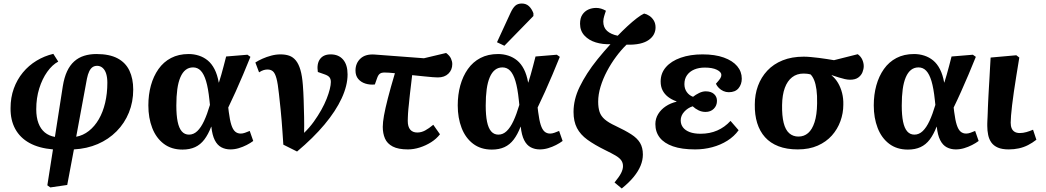

<svg xmlns="http://www.w3.org/2000/svg" viewBox="-20 -835 5942 1091"><path d="M266 230 249 218 281 14Q201 7 147.5 -22.5Q94 -52 66.5 -102.5Q39 -153 40 -221Q40 -281 58.5 -332Q77 -383 110 -423Q143 -463 187.5 -490Q232 -517 283 -529L311 -485Q277 -467 248.5 -427Q220 -387 203 -332.5Q186 -278 186 -214Q186 -168 198.5 -135Q211 -102 234.5 -82.5Q258 -63 292 -57L337 -346Q345 -395 361 -429.5Q377 -464 401.5 -486Q426 -508 458 -518Q490 -528 528 -528Q602 -528 648 -503.5Q694 -479 715.5 -433.5Q737 -388 737 -326Q737 -256 712.5 -195.5Q688 -135 642.5 -89Q597 -43 535.5 -16.5Q474 10 400 14L362 216ZM413 -58Q452 -65 485 -91Q518 -117 541.5 -157.5Q565 -198 577.5 -251Q590 -304 590 -365Q590 -394 583.5 -415.5Q577 -437 563.5 -449Q550 -461 532 -461Q517 -461 506 -453.5Q495 -446 487 -429.5Q479 -413 474 -388Z M1017 15Q954 15 910.5 -18Q867 -51 845 -108Q823 -165 823 -236Q823 -297 837.5 -349.5Q852 -402 880.5 -442.5Q909 -483 952 -505.5Q995 -528 1052 -528Q1082 -528 1110 -519Q1138 -510 1160.5 -491.5Q1183 -473 1199 -442Q1215 -411 1223 -366H1224Q1231 -387 1237.5 -410.5Q1244 -434 1251 -460Q1258 -486 1265 -514L1386 -524L1403 -512Q1383 -462 1361.5 -411.5Q1340 -361 1319 -314Q1298 -267 1277 -224L1280 -199Q1286 -152 1294.5 -125.5Q1303 -99 1316 -87.5Q1329 -76 1348 -76Q1359 -76 1372 -80.5Q1385 -85 1399 -91L1419 -34Q1403 -22 1381.5 -11Q1360 0 1336.5 7Q1313 14 1289 14Q1261 14 1238 2Q1215 -10 1200.5 -38.5Q1186 -67 1181 -115H1180Q1163 -71 1141 -42Q1119 -13 1088.5 1Q1058 15 1017 15ZM1054 -70Q1080 -70 1101 -90Q1122 -110 1139.5 -147.5Q1157 -185 1173 -239L1170 -267Q1163 -334 1151 -374Q1139 -414 1121 -433Q1103 -452 1077 -452Q1053 -452 1035 -438Q1017 -424 1005 -396Q993 -368 987.5 -328Q982 -288 982 -235Q982 -180 989.5 -143.5Q997 -107 1013 -88.5Q1029 -70 1054 -70Z M1668 26 1590 -13Q1587 -56 1585 -87Q1583 -118 1580.5 -147.5Q1578 -177 1574.5 -213.5Q1571 -250 1565 -302Q1559 -360 1551 -389.5Q1543 -419 1531 -429.5Q1519 -440 1500 -440Q1490 -440 1479 -437Q1468 -434 1452 -424L1431 -480Q1448 -491 1471.5 -501.5Q1495 -512 1521.5 -519Q1548 -526 1574 -526Q1602 -526 1623.5 -518.5Q1645 -511 1661 -491.5Q1677 -472 1687 -438Q1697 -404 1701 -351Q1704 -313 1705.5 -266Q1707 -219 1708 -171Q1709 -123 1708 -80Q1739 -110 1763 -143.5Q1787 -177 1805.5 -210Q1824 -243 1836 -273.5Q1848 -304 1854 -328.5Q1860 -353 1860 -369Q1860 -386 1852 -396Q1844 -406 1823 -413L1786 -426Q1779 -473 1798.5 -499.5Q1818 -526 1859 -526Q1904 -526 1929.5 -496.5Q1955 -467 1955 -412Q1955 -349 1921.5 -276.5Q1888 -204 1824 -127.5Q1760 -51 1668 26Z M2298 14Q2243 14 2211.5 -2.5Q2180 -19 2167.5 -48Q2155 -77 2155 -114Q2155 -140 2162 -179Q2169 -218 2184 -276.5Q2199 -335 2224 -419Q2206 -421 2190 -422Q2174 -423 2162 -423Q2149 -423 2139 -416.5Q2129 -410 2122 -389L2110 -355Q2082 -352 2056.5 -360Q2031 -368 2015.5 -386.5Q2000 -405 2000 -434Q2000 -476 2028.5 -502.5Q2057 -529 2110 -525L2389 -504L2515 -534Q2535 -519 2542.5 -502.5Q2550 -486 2550 -471Q2550 -438 2528 -416.5Q2506 -395 2468 -395Q2458 -395 2438.5 -396.5Q2419 -398 2390.5 -401Q2362 -404 2322 -408Q2320 -391 2318 -374Q2316 -357 2314 -340Q2312 -323 2310 -306.5Q2308 -290 2306.5 -274Q2305 -258 2303.5 -243.5Q2302 -229 2300.5 -215.5Q2299 -202 2298.5 -189.5Q2298 -177 2297.5 -167Q2297 -157 2297 -148Q2297 -115 2311 -98.5Q2325 -82 2351 -82Q2374 -82 2395.5 -93.5Q2417 -105 2442 -126L2480 -72Q2460 -46 2430 -27Q2400 -8 2365.5 3Q2331 14 2298 14Z M2775 15Q2712 15 2668.5 -18Q2625 -51 2603 -108Q2581 -165 2581 -236Q2581 -297 2595.5 -349.5Q2610 -402 2638.5 -442.5Q2667 -483 2710 -505.5Q2753 -528 2810 -528Q2840 -528 2868 -519Q2896 -510 2918.5 -491.5Q2941 -473 2957 -442Q2973 -411 2981 -366H2982Q2989 -387 2995.5 -410.5Q3002 -434 3009 -460Q3016 -486 3023 -514L3144 -524L3161 -512Q3141 -462 3119.5 -411.5Q3098 -361 3077 -314Q3056 -267 3035 -224L3038 -199Q3044 -152 3052.5 -125.5Q3061 -99 3074 -87.5Q3087 -76 3106 -76Q3117 -76 3130 -80.5Q3143 -85 3157 -91L3177 -34Q3161 -22 3139.5 -11Q3118 0 3094.5 7Q3071 14 3047 14Q3019 14 2996 2Q2973 -10 2958.5 -38.5Q2944 -67 2939 -115H2938Q2921 -71 2899 -42Q2877 -13 2846.5 1Q2816 15 2775 15ZM2812 -70Q2838 -70 2859 -90Q2880 -110 2897.5 -147.5Q2915 -185 2931 -239L2928 -267Q2921 -334 2909 -374Q2897 -414 2879 -433Q2861 -452 2835 -452Q2811 -452 2793 -438Q2775 -424 2763 -396Q2751 -368 2745.5 -328Q2740 -288 2740 -235Q2740 -180 2747.5 -143.5Q2755 -107 2771 -88.5Q2787 -70 2812 -70ZM2846 -575 2804 -595 2881 -762Q2894 -790 2908 -802.5Q2922 -815 2945 -815Q2969 -815 2985 -800.5Q3001 -786 3011 -760V-744Z M3513 236 3472 202Q3499 169 3509.5 148Q3520 127 3520 109Q3520 90 3510 76Q3500 62 3478 49Q3456 36 3419 18Q3358 -12 3318 -41Q3278 -70 3258.5 -107.5Q3239 -145 3239 -199Q3239 -234 3247.5 -269.5Q3256 -305 3274 -342Q3292 -379 3317 -418Q3342 -457 3375.5 -498.5Q3409 -540 3449 -584Q3405 -582 3365.5 -594Q3326 -606 3301 -633Q3276 -660 3276 -700Q3276 -732 3289 -751.5Q3302 -771 3322.5 -780.5Q3343 -790 3368 -790Q3382 -790 3395.5 -786Q3409 -782 3423 -774Q3420 -765 3417.5 -757.5Q3415 -750 3413 -743Q3411 -736 3409.5 -728.5Q3408 -721 3408 -713Q3408 -679 3429.5 -659.5Q3451 -640 3490 -632Q3516 -659 3544.5 -685.5Q3573 -712 3598.5 -731.5Q3624 -751 3640 -758Q3655 -755 3670 -745Q3685 -735 3695 -718.5Q3705 -702 3705 -679Q3705 -659 3696 -641Q3687 -623 3667 -608.5Q3647 -594 3616 -587Q3585 -580 3540 -581Q3510 -552 3481 -513Q3452 -474 3429 -430.5Q3406 -387 3392.5 -342.5Q3379 -298 3379 -257Q3379 -223 3387 -199Q3395 -175 3416.5 -156.5Q3438 -138 3477 -120Q3532 -94 3566.5 -72Q3601 -50 3617 -23Q3633 4 3633 43Q3633 75 3620 106.5Q3607 138 3581 170Q3555 202 3513 236Z M3930 14Q3854 14 3804 -3.5Q3754 -21 3729 -53Q3704 -85 3704 -130Q3704 -161 3720 -187Q3736 -213 3763 -231Q3790 -249 3824 -257V-259Q3796 -269 3776 -284.5Q3756 -300 3745 -321.5Q3734 -343 3734 -372Q3734 -419 3764 -453.5Q3794 -488 3848 -507Q3902 -526 3972 -526Q4043 -526 4093 -508Q4143 -490 4169 -459Q4195 -428 4195 -388Q4195 -356 4176.5 -333.5Q4158 -311 4121 -311Q4105 -311 4090.5 -317.5Q4076 -324 4065 -335Q4054 -346 4048 -359Q4066 -379 4072.5 -389Q4079 -399 4079 -409Q4079 -426 4053.5 -438.5Q4028 -451 3985 -451Q3951 -451 3925 -440Q3899 -429 3884 -408Q3869 -387 3869 -357Q3869 -331 3882.5 -312Q3896 -293 3918 -285Q3933 -297 3952.5 -306.5Q3972 -316 3990 -316Q4020 -316 4037 -301Q4054 -286 4054 -262Q4054 -235 4036 -217Q4018 -199 3989 -199Q3968 -199 3949.5 -208Q3931 -217 3916 -231Q3888 -222 3868 -200Q3848 -178 3848 -151Q3848 -128 3861 -111Q3874 -94 3899 -84.5Q3924 -75 3961 -75Q4013 -75 4055.5 -93.5Q4098 -112 4131 -148L4177 -95Q4152 -60 4113 -35.5Q4074 -11 4027 1.5Q3980 14 3930 14Z M4513 14Q4450 14 4403.5 -4Q4357 -22 4327 -55.5Q4297 -89 4282.5 -136Q4268 -183 4269 -241Q4269 -298 4287 -347Q4305 -396 4340 -433.5Q4375 -471 4427 -492Q4479 -513 4547 -513Q4564 -513 4586.5 -511Q4609 -509 4633 -506Q4657 -503 4679 -499.5Q4701 -496 4719 -493L4854 -527Q4872 -514 4880 -495.5Q4888 -477 4888 -459Q4888 -443 4881 -425Q4874 -407 4857 -394.5Q4840 -382 4810 -382Q4797 -382 4781 -385.5Q4765 -389 4746 -395Q4727 -401 4706 -408V-406Q4727 -389 4742 -363.5Q4757 -338 4765 -306.5Q4773 -275 4772 -240Q4772 -192 4755.5 -146.5Q4739 -101 4707 -65Q4675 -29 4626.5 -7.5Q4578 14 4513 14ZM4517 -59Q4549 -59 4572 -79Q4595 -99 4608.5 -140.5Q4622 -182 4623 -247Q4624 -293 4619.5 -325.5Q4615 -358 4606.5 -379Q4598 -400 4586 -412Q4575 -415 4565 -416Q4555 -417 4546 -417Q4508 -417 4481 -396Q4454 -375 4439.5 -335.5Q4425 -296 4424 -238Q4423 -177 4433 -137Q4443 -97 4464.5 -78Q4486 -59 4517 -59Z M5139 15Q5076 15 5032.5 -18Q4989 -51 4967 -108Q4945 -165 4945 -236Q4945 -297 4959.5 -349.5Q4974 -402 5002.5 -442.5Q5031 -483 5074 -505.5Q5117 -528 5174 -528Q5204 -528 5232 -519Q5260 -510 5282.5 -491.5Q5305 -473 5321 -442Q5337 -411 5345 -366H5346Q5353 -387 5359.5 -410.5Q5366 -434 5373 -460Q5380 -486 5387 -514L5508 -524L5525 -512Q5505 -462 5483.5 -411.5Q5462 -361 5441 -314Q5420 -267 5399 -224L5402 -199Q5408 -152 5416.5 -125.5Q5425 -99 5438 -87.5Q5451 -76 5470 -76Q5481 -76 5494 -80.5Q5507 -85 5521 -91L5541 -34Q5525 -22 5503.5 -11Q5482 0 5458.5 7Q5435 14 5411 14Q5383 14 5360 2Q5337 -10 5322.5 -38.5Q5308 -67 5303 -115H5302Q5285 -71 5263 -42Q5241 -13 5210.5 1Q5180 15 5139 15ZM5176 -70Q5202 -70 5223 -90Q5244 -110 5261.5 -147.5Q5279 -185 5295 -239L5292 -267Q5285 -334 5273 -374Q5261 -414 5243 -433Q5225 -452 5199 -452Q5175 -452 5157 -438Q5139 -424 5127 -396Q5115 -368 5109.5 -328Q5104 -288 5104 -235Q5104 -180 5111.5 -143.5Q5119 -107 5135 -88.5Q5151 -70 5176 -70Z M5712 14Q5674 14 5650 3.5Q5626 -7 5613 -25.5Q5600 -44 5595 -68.5Q5590 -93 5590 -119Q5590 -124 5590 -131.5Q5590 -139 5590.5 -148Q5591 -157 5591.5 -168Q5592 -179 5592.5 -192.5Q5593 -206 5593.5 -222Q5594 -238 5595 -256.5Q5596 -275 5597 -296Q5598 -317 5599.5 -341Q5601 -365 5602.5 -391.5Q5604 -418 5605.5 -447Q5607 -476 5609 -508L5755 -521L5772 -508Q5763 -453 5755 -403.5Q5747 -354 5741 -312.5Q5735 -271 5731 -237Q5727 -203 5725 -178Q5723 -153 5723 -138Q5723 -119 5728.5 -106Q5734 -93 5745.5 -86Q5757 -79 5775 -79Q5793 -79 5812.5 -84.5Q5832 -90 5850 -98L5869 -41Q5846 -23 5821.5 -10.5Q5797 2 5769.5 8Q5742 14 5712 14Z"/></svg>

Font: Literata
Style: Bold Italic
Weight: 700
Italic angle: -2°
Designer: Latin by Veronika Burian and Jose Scaglione. Greek by Irene Vlachou. Cyrillic by Vera Evstafieva
Foundry: TypeTogether
Version: Version 3.103;gftools[0.9.29]